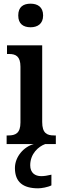

<svg xmlns="http://www.w3.org/2000/svg" viewBox="-20 -782 337 1042"><path d="M146 -634C183 -634 214 -652 214 -698C214 -745 183 -762 146 -762C107 -762 79 -745 79 -698C79 -652 107 -634 146 -634ZM16 0H163C110 14 61 68 61 130C61 206 105 240 187 240C205 240 240 234 259 224V166C238 171 220 174 204 174C170 174 144 156 144 115C144 52 189 13 225 0H283V-47H273C235 -47 209 -59 209 -120V-536H18V-489H29C65 -489 91 -477 91 -420V-117C91 -59 64 -47 26 -47H16Z"/></svg>

Font: Noto Serif Myanmar Condensed SemiBold
Style: Regular
Weight: 600
Width: 3
Designer: Ben Mitchell and the Monotype Design Team
Foundry: Monotype Imaging Inc.
Version: Version 2.106